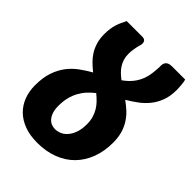

<svg xmlns="http://www.w3.org/2000/svg" viewBox="-212 -833 946 946"><g transform="rotate(45 261.0 -360.0)"><path d="M233 -101.5Q248.5 -101.5 265.5 -108.2Q282.5 -115 296.2 -130.5Q310 -146 319 -170.5Q328 -195 328 -230.5Q328 -255 322 -275.2Q316 -295.5 305.8 -312.5Q295.5 -329.5 281.5 -343.8Q267.5 -358 251.5 -371Q232.5 -356 216.5 -338.8Q200.5 -321.5 188.8 -300Q177 -278.5 170.5 -252.5Q164 -226.5 164 -194.5Q164 -169.5 170 -151.8Q176 -134 185.8 -122.8Q195.5 -111.5 208 -106.5Q220.5 -101.5 233 -101.5ZM514.5 -728Q516.5 -721.5 517.8 -712.8Q519 -704 519.8 -695Q520.5 -686 521 -677.5Q521.5 -669 521.5 -662.5Q521.5 -619.5 509.5 -587Q497.5 -554.5 477.5 -529.5Q457.5 -504.5 431.2 -485Q405 -465.5 376 -448.5Q397 -433.5 416.5 -415.8Q436 -398 451 -375.2Q466 -352.5 474.8 -323.5Q483.5 -294.5 483.5 -257Q483.5 -197 465 -148Q446.5 -99 412.2 -64.2Q378 -29.5 329 -10.8Q280 8 219 8Q168.5 8 129.8 -6.2Q91 -20.5 64.8 -46Q38.5 -71.5 24.8 -106.8Q11 -142 11 -184.5Q11 -238 24 -276.8Q37 -315.5 59 -344.2Q81 -373 109.5 -393.8Q138 -414.5 169 -432Q150 -447 132.8 -463.8Q115.5 -480.5 102.5 -501Q89.5 -521.5 81.8 -547Q74 -572.5 74 -604Q74 -625.5 76.5 -642.5Q79 -659.5 83.5 -673.8Q88 -688 94 -701Q100 -714 107 -728H216.5Q233.5 -728 238.5 -715.5Q243.5 -703 236.5 -685.5Q232 -668 229.5 -650.8Q227 -633.5 227 -620.5Q227 -600 232.2 -583.2Q237.5 -566.5 246.5 -552.5Q255.5 -538.5 268 -526.5Q280.5 -514.5 295 -503.5Q311 -515 324.8 -528.2Q338.5 -541.5 349.2 -557.8Q360 -574 367.2 -593.2Q374.5 -612.5 377.5 -636Q379 -647.5 380 -660.5Q381 -673.5 381.5 -684Q380.5 -693 382 -701Q383.5 -709 388 -715Q392.5 -721 400.8 -724.5Q409 -728 422.5 -728Z"/></g></svg>

Font: Lato ExtraBold
Style: Italic
Weight: 800
Italic angle: -7°
Designer: Lukasz Dziedzic with Adam Twardoch and Botio Nikoltchev
Foundry: tyPoland Lukasz Dziedzic
Version: Version 2.015; 2015-08-06; http://www.latofonts.com/